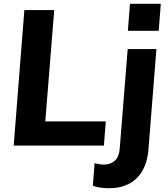

<svg xmlns="http://www.w3.org/2000/svg" viewBox="-20 -765 883 1009"><path d="M52 0 108 -712H265L218 -127H536L526 0ZM525 100Q560 100 582.5 80.5Q605 61 609 18L651 -507H802L760 22Q752 118 699 171Q646 224 553 224Q500 224 468 211L477 93Q505 100 525 100ZM663 -745H825L814 -603H652Z"/></svg>

Font: Muli ExtraBold
Style: Italic
Weight: 800
Italic angle: -4.541°
Designer: Vernon Adams
Foundry: Vernon Adams
Version: Version 2.000